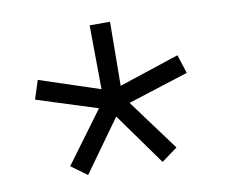

<svg xmlns="http://www.w3.org/2000/svg" viewBox="-59 -646 719 612"><g transform="rotate(-10 300.0 -339.5)"><path d="M267 -574.5 269 -367.5 74 -432 54.5 -371.5 250.5 -309 128 -143 179.5 -105.5 300 -273.5 420.5 -105.5 472 -143 349.5 -309 545.5 -371.5 526 -432 331 -367.5 333 -574.5Z"/></g></svg>

Font: Fira Code Light Light
Style: Regular
Weight: 300
Monospace: yes
Version: Version 5.002